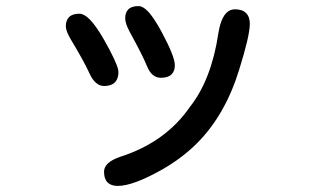

<svg xmlns="http://www.w3.org/2000/svg" viewBox="-20 -549 1040 638"><path d="M760.7 -518.1Q785.2 -518.1 797.6 -505.6Q810.1 -493.2 810.1 -469.7Q810.1 -430.7 774.9 -317.9Q728.5 -167 634.8 -73.2Q585 -23.4 519 14.2Q422.4 68.8 371.1 68.8Q349.1 68.8 337.4 57.1Q325.7 45.4 325.7 21.5Q325.7 -9.8 380.4 -28.3Q530.8 -76.7 611.8 -194.8Q682.6 -284.7 705.6 -438.5Q715.8 -502.4 745.1 -515.1Q752.4 -518.1 760.7 -518.1ZM491.7 -485.4Q503.4 -468.3 516.6 -443.8Q539.1 -401.9 550 -374.5Q561 -347.2 561 -332Q561 -313 550.3 -302.2Q538.6 -290.5 514.6 -290.5Q483.9 -290.5 468.3 -329.6Q454.1 -364.7 411.1 -442.9Q396 -471.2 396 -488.3Q396 -507.3 406.7 -518.1Q417.5 -528.8 440.2 -528.8Q462.9 -528.8 491.7 -485.4ZM244.1 -503.4Q259.3 -503.4 277.8 -484.9Q298.8 -463.9 325.7 -417Q368.2 -341.8 373 -315.9Q373.5 -312.5 373.5 -307.4Q373.5 -302.2 372.1 -295.9Q369.6 -283.2 361.8 -275.4Q349.6 -263.2 326.2 -263.2Q296.4 -263.2 277.3 -305.2Q259.8 -344.2 215.3 -418Q198.7 -445.8 198.7 -461.9Q198.7 -481.4 209.7 -492.4Q220.7 -503.4 244.1 -503.4Z"/></svg>

Font: YuPearl-Medium
Style: Medium
Weight: 500
Designer: Max Yao
Foundry: Max-Everyday
Version: Version 1.011; ttfautohint (v1.8.3)